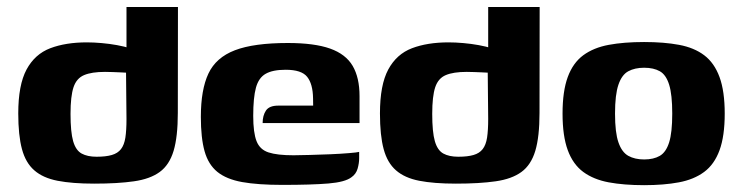

<svg xmlns="http://www.w3.org/2000/svg" viewBox="-20 -525 2132 551"><path d="M32.4 -199.6Q32.4 -281.2 56.2 -325.5Q80 -369.7 124.3 -386.6Q168.6 -403.4 229.1 -403.4Q248.9 -403.4 271.7 -401.4Q294.4 -399.4 315.8 -395.5Q337.2 -391.6 353.8 -386.3Q370.4 -381 378.8 -374.5L343 -359.9V-505H490.7L490.3 -201Q490.3 -132.6 478.2 -92.1Q466 -51.6 438.4 -31.5Q410.8 -11.3 364.5 -4.7Q318.3 2 250.2 2Q187.4 2 145.3 -6.2Q103.2 -14.4 78.4 -36.2Q53.5 -57.9 43 -97.2Q32.4 -136.4 32.4 -199.6ZM257.1 -75.2Q283.9 -75.2 300.9 -80.2Q317.9 -85.1 327.2 -97.1Q336.5 -109 339.8 -130.1Q343 -151.1 343 -183.6L341.7 -316.5Q335.9 -316.8 325.6 -317.3Q315.3 -317.8 303.6 -318.2Q292 -318.7 281.3 -318.7Q243.1 -318.7 221.4 -309.5Q199.6 -300.4 191 -274.7Q182.4 -248.9 182.4 -198.3Q182.4 -146.2 189.9 -119.9Q197.5 -93.6 214.2 -84.4Q230.9 -75.2 257.1 -75.2Z M789.8 5.6Q720.3 5.6 675 -2.5Q629.7 -10.7 603.7 -31.8Q577.8 -52.9 567.1 -91Q556.4 -129.1 556.4 -189.7Q556.4 -267.6 578.1 -313.8Q599.8 -360 654.2 -380.8Q708.6 -401.6 806 -401.6Q882.3 -401.6 927.3 -385.6Q972.3 -369.6 992.1 -335.9Q1011.8 -302.1 1011.8 -249.3V-171.9H733.7Q733.7 -193.4 743.2 -207.7Q752.7 -221.9 778.6 -221.9H878.7L878.4 -243.2Q877.7 -284.2 861.5 -304.5Q845.3 -324.8 799.8 -324.8Q762.6 -324.8 742.5 -313.3Q722.3 -301.9 714.5 -273.4Q706.7 -245 706.7 -192.4Q706.7 -144.3 716.2 -120Q725.7 -95.7 750.6 -87.6Q775.6 -79.4 822.2 -79.4Q839.4 -79.4 868.3 -80.3Q897.2 -81.1 927.8 -82.3Q958.5 -83.6 981.8 -85.6Q1005.2 -87.5 1010.7 -89.1V-70.7Q1010.7 -56.8 1006.3 -41.2Q1001.8 -25.5 988.7 -16.4Q970.5 -2.4 922.3 1.6Q874.1 5.6 789.8 5.6Z M1070.4 -199.6Q1070.4 -281.2 1094.2 -325.5Q1118 -369.7 1162.3 -386.6Q1206.6 -403.4 1267.1 -403.4Q1286.9 -403.4 1309.7 -401.4Q1332.4 -399.4 1353.8 -395.5Q1375.2 -391.6 1391.8 -386.3Q1408.4 -381 1416.8 -374.5L1381 -359.9V-505H1528.7L1528.3 -201Q1528.3 -132.6 1516.2 -92.1Q1504 -51.6 1476.4 -31.5Q1448.8 -11.3 1402.5 -4.7Q1356.3 2 1288.2 2Q1225.4 2 1183.3 -6.2Q1141.2 -14.4 1116.4 -36.2Q1091.5 -57.9 1081 -97.2Q1070.4 -136.4 1070.4 -199.6ZM1295.1 -75.2Q1321.9 -75.2 1338.9 -80.2Q1355.9 -85.1 1365.2 -97.1Q1374.5 -109 1377.8 -130.1Q1381 -151.1 1381 -183.6L1379.7 -316.5Q1373.9 -316.8 1363.6 -317.3Q1353.3 -317.8 1341.6 -318.2Q1330 -318.7 1319.3 -318.7Q1281.1 -318.7 1259.4 -309.5Q1237.6 -300.4 1229 -274.7Q1220.4 -248.9 1220.4 -198.3Q1220.4 -146.2 1227.9 -119.9Q1235.5 -93.6 1252.2 -84.4Q1268.9 -75.2 1295.1 -75.2Z M1828.5 6.4Q1770.5 6.4 1727 -1.7Q1683.5 -9.8 1653.8 -31.6Q1624.2 -53.5 1609.3 -94.2Q1594.4 -134.8 1594.4 -199Q1594.4 -263.2 1609.3 -303.8Q1624.2 -344.5 1653.8 -366.4Q1683.5 -388.2 1727 -396.3Q1770.5 -404.4 1828.5 -404.4Q1885.7 -404.4 1928.9 -396.3Q1972.1 -388.2 2001 -366.4Q2030 -344.5 2044.9 -303.8Q2059.8 -263.2 2059.8 -199Q2059.8 -134.5 2044.9 -93.8Q2030 -53.2 2000.7 -31.5Q1971.4 -9.8 1928.2 -1.7Q1885.1 6.4 1828.5 6.4ZM1828.5 -67.4Q1855.8 -67.4 1873.6 -77.8Q1891.4 -88.2 1900.3 -116.4Q1909.2 -144.5 1909.2 -199Q1909.2 -253.5 1900.3 -282Q1891.4 -310.5 1873.6 -320.5Q1855.8 -330.6 1828.5 -330.6Q1801.8 -330.6 1783.1 -320.5Q1764.5 -310.5 1754.8 -282Q1745 -253.5 1745 -199Q1745 -144.5 1754.8 -116.4Q1764.5 -88.2 1783.1 -77.8Q1801.8 -67.4 1828.5 -67.4Z"/></svg>

Font: Genos Thin
Style: Regular
Weight: 100
Designer: Robert E. Leuschke
Foundry: Robert E. Leuschke
Version: Version 1.010